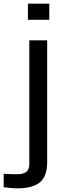

<svg xmlns="http://www.w3.org/2000/svg" viewBox="-106 -820 331 1048"><path d="M46.5 -712V-800H163V-712ZM-13 208Q-28.5 208 -49.2 206Q-70 204 -86 202V128.5Q-72.5 129.5 -52.2 130.2Q-32 131 -13.5 131Q22 131 38 117.8Q54 104.5 54 74.5V-600H151.5V65.5Q151.5 141.5 112.2 174.8Q73 208 -13 208Z"/></svg>

Font: Big Shoulders Text Thin SemiBold
Style: Regular
Weight: 600
Version: Version 2.002